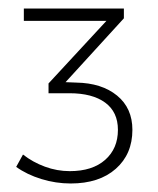

<svg xmlns="http://www.w3.org/2000/svg" viewBox="-20 -786 371 451"><path d="M291 -481Q291 -424 252 -389.5Q213 -355 146 -355Q111 -355 77 -365.5Q43 -376 18 -394L34 -423Q57 -405 85.5 -394.5Q114 -384 144 -384Q197 -384 227 -410.5Q257 -437 257 -481Q257 -523 227 -545Q197 -567 143 -567H94V-590L230 -737H36V-766H271V-743L134 -593L159 -592Q219 -591 255 -561.5Q291 -532 291 -481Z"/></svg>

Font: Montserrat arm2 ExtraLight
Style: Regular
Weight: 275
Designer: Julieta Ulanovsky
Foundry: Julieta Ulanovsky
Version: Version 6.000